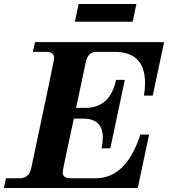

<svg xmlns="http://www.w3.org/2000/svg" viewBox="-50 -944 848 964"><path d="M641.6 0H-30.3L-20 -48.8H46.9Q95.7 -48.8 106.4 -97.7Q222.2 -644 222.2 -650.9Q222.2 -683.6 182.1 -683.6H115.2L125.5 -732.4H773.9L716.8 -463.9H672.9Q678.2 -498 678.2 -526.9Q678.2 -683.6 525.4 -683.6H433.1Q392.1 -683.6 380.9 -632.8L332 -402.3H377.9Q502.9 -402.3 532.7 -543H576.7L503.9 -199.2H460Q466.3 -229.5 466.3 -253.4Q466.3 -348.6 366.2 -348.6H320.8Q264.6 -91.3 264.6 -78.1Q264.6 -48.8 306.2 -48.8H429.2Q584 -48.8 654.8 -268.6H698.7ZM616.2 -835H326.2L344.7 -923.8H634.8Z"/></svg>

Font: Munson
Style: Bold Italic
Weight: 700
Italic angle: -12°
Designer: Paul James MIller
Foundry: High-Logic / Made with FontCreator
Version: Version 2.10;May 5, 2019;FontCreator 11.5.0.2430 64-bit